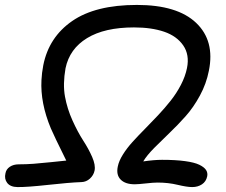

<svg xmlns="http://www.w3.org/2000/svg" viewBox="-40 -760 907 771"><path d="M29.8 -8.8Q1.5 -9.3 -11 -25.4Q-23.4 -41.5 -18.1 -64Q-15.1 -80.6 -0.5 -90.3Q14.2 -100.1 35.2 -100.1Q64.5 -100.1 94.5 -102.3Q124.5 -104.5 165.5 -108.9Q206.5 -113.3 226.1 -115.2Q175.8 -216.8 164.1 -244.6Q121.6 -346.7 126.5 -438.5Q127.9 -467.3 133.8 -498Q156.2 -610.8 249.8 -675.5Q343.3 -740.2 509.8 -740.2Q671.9 -740.2 747.6 -668.2Q823.2 -596.2 798.8 -476.1Q788.6 -423.8 762.9 -376.5Q737.3 -329.1 705.3 -293.2Q673.3 -257.3 641.6 -227.1Q609.9 -196.8 579.6 -166.3Q549.3 -135.7 535.2 -111.8Q578.6 -118.2 610.8 -118.2Q665 -118.2 702.9 -113Q740.7 -107.9 760.3 -98.4Q779.8 -88.9 787.4 -77.4Q794.9 -65.9 792 -51.8Q787.6 -30.8 771 -19.8Q754.4 -8.8 731.9 -8.8Q710.9 -8.8 673.3 -17.8Q635.7 -26.9 592.8 -26.9Q575.7 -26.9 545.2 -23.4Q514.6 -20 501 -20Q462.9 -20 444.3 -39.1Q425.8 -58.1 433.1 -91.8Q437.5 -113.8 453.4 -139.2Q469.2 -164.6 491.7 -189.5Q514.2 -214.4 540.8 -241.2Q567.4 -268.1 594.5 -296.9Q621.6 -325.7 645 -355.2Q668.5 -384.8 686.3 -418.9Q704.1 -453.1 710.9 -486.8Q721.7 -540 695.8 -577.6Q669.9 -615.2 619.1 -632.6Q568.4 -649.9 498 -649.9Q379.9 -649.9 309.6 -606.9Q239.3 -564 223.1 -485.8Q211.9 -421.9 220.9 -372.3Q230 -322.8 251 -276.4Q272 -230 293.9 -196Q315.9 -162.1 330.1 -129.6Q344.2 -97.2 339.8 -75.2Q335.9 -56.2 321 -42.7Q306.2 -29.3 287.1 -28.8Q237.3 -26.9 153.3 -17.6Q69.3 -8.3 29.8 -8.8Z"/></svg>

Font: Shantell Sans Irregular Bouncy
Style: Italic
Weight: 400
Italic angle: -11.31°
Designer: Stephen Nixon, Anya Danilova, Shantell Martin
Foundry: Arrow Type
Version: Version 1.006;[9816181b4]